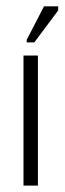

<svg xmlns="http://www.w3.org/2000/svg" viewBox="-20 -579 202 599"><path d="M53.3 0V-405.7H98.3V0ZM87 -446.8H63.3V-454.7L117.3 -559.2H161.5V-546.3Z"/></svg>

Font: Darker Grotesque Light
Style: Regular
Weight: 300
Designer: Gabriel Lam
Foundry: TypeRant
Version: Version 1.000;gftools[0.9.28]